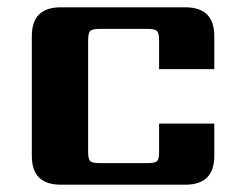

<svg xmlns="http://www.w3.org/2000/svg" viewBox="-20 -505 655 525"><path d="M566 -316H415V-395Q415 -414 409.5 -420Q404 -426 384 -426H252Q232 -426 226.5 -420Q221 -414 221 -395V-90Q221 -70 226.5 -64.5Q232 -59 252 -59H384Q404 -59 409.5 -64.5Q415 -70 415 -90V-167H566V-79Q566 0 487 0H146Q67 0 67 -79V-406Q67 -485 146 -485H487Q566 -485 566 -406Z"/></svg>

Font: Sarpanch
Style: Bold
Weight: 700
Designer: Manushi Parikh (Devanagari and Latin), Jyotish Sonowal (Devanagari)
Foundry: Indian Type Foundry
Version: Version 2.004;PS 1.0;hotconv 1.0.78;makeotf.lib2.5.61930; tt